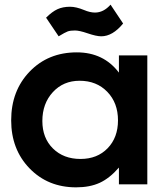

<svg xmlns="http://www.w3.org/2000/svg" viewBox="-20 -792 707 825"><path d="M232 -636 178 -716Q204 -742 227 -752.5Q250 -763 281 -763Q307 -763 341 -749Q367 -738 388 -738Q425 -738 455 -772L509 -691Q464 -636 415 -636Q394 -636 356 -649Q321 -661 302 -661Q282 -661 271 -657Q260 -653 232 -636ZM28 -275Q28 -402 107.5 -484.5Q187 -567 310 -567Q425 -567 491 -480V-554H613V0H491V-72Q451 -26 408.5 -6.5Q366 13 307 13Q186 13 107 -68.5Q28 -150 28 -275ZM162 -272Q162 -199 207.5 -154Q253 -109 326 -109Q398 -109 442.5 -155Q487 -201 487 -275Q487 -350 441 -397.5Q395 -445 322 -445Q252 -445 207 -396Q162 -347 162 -272Z"/></svg>

Font: Involve
Style: Bold
Weight: 700
Designer: Stefan Peev
Foundry: Context Ltd.
Version: Version 1.001